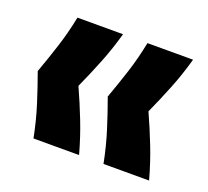

<svg xmlns="http://www.w3.org/2000/svg" viewBox="-76 -541 601 554"><g transform="rotate(20 225.0 -264.5)"><path d="M75 -79Q65 -130 50.5 -176Q36 -222 20 -266Q36 -310 50.5 -355Q65 -400 75 -450H215Q201 -400 183 -355Q165 -310 145 -266Q165 -222 183 -176Q201 -130 215 -79ZM290 -79Q280 -130 265.5 -176Q251 -222 235 -266Q251 -310 265.5 -355Q280 -400 290 -450H430Q416 -400 398 -355Q380 -310 360 -266Q380 -222 398 -176Q416 -130 430 -79Z"/></g></svg>

Font: Bricolage Grotesque 10pt Condensed Bricolage Grotesque 10pt Condensed Regular
Style: Bold
Weight: 700
Width: 3
Designer: Mathieu Triay
Foundry: Atelier Triay
Version: Version 1.000; ttfautohint (v1.8.4.7-5d5b);gftools[0.9.32]